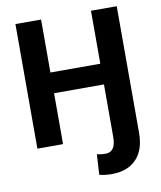

<svg xmlns="http://www.w3.org/2000/svg" viewBox="-98 -789 903 1079"><g transform="rotate(-10 353.5 -249.0)"><path d="M210.9 -710.9V-408.7H495.6V-710.9H642.6V11.7Q642.6 109.4 592.3 161.4Q542 213.4 453.1 213.4Q414.6 213.4 381.3 205.1L388.2 88.9Q410.6 94.7 437 94.7Q495.6 94.7 495.6 10.3V-290.5H210.9V0H64.5V-710.9Z"/></g></svg>

Font: MAUL Bold
Style: Bold
Weight: 700
Designer: MAUL
Version: Version 1.0; 2020; ttfautohint (v1.8.3)